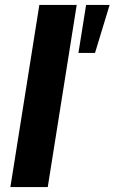

<svg xmlns="http://www.w3.org/2000/svg" viewBox="-20 -756 463 776"><path d="M22 0 139 -736H290L173 0ZM297 -542 328 -736H423L364 -542Z"/></svg>

Font: Mulish ExtraBold
Style: Italic
Weight: 800
Italic angle: -9°
Designer: Vernon Adams
Foundry: Vernon Adams
Version: Version 3.603; ttfautohint (v1.8.3)